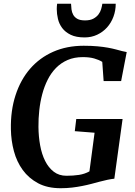

<svg xmlns="http://www.w3.org/2000/svg" viewBox="-20 -996 719 1024"><path d="M431.2 -796.4Q386.2 -796.4 357.4 -810.3Q328.6 -824.2 312 -846.2Q295.4 -868.2 289.1 -895Q282.7 -921.9 282.7 -947.8Q282.7 -954.6 283.2 -961.9Q283.7 -969.2 284.7 -976.1H358.9Q359.4 -961.4 361.3 -945.8Q363.3 -930.2 370.6 -917Q377.9 -903.8 392.6 -895.5Q407.2 -887.2 433.6 -887.2Q460.4 -887.2 477.5 -896.2Q494.6 -905.3 504.9 -918.7Q515.1 -932.1 519.5 -947.5Q523.9 -962.9 525.9 -976.1H597.2Q597.2 -939.5 585 -906.7Q572.8 -874 550.8 -849.6Q528.8 -825.2 498.3 -810.8Q467.8 -796.4 431.2 -796.4ZM303.2 7.8Q232.9 7.8 183.1 -18.8Q133.3 -45.4 101.3 -89.4Q69.3 -133.3 54.2 -189.7Q39.1 -246.1 38.1 -306.2Q36.1 -406.2 63 -488.5Q89.8 -570.8 140.6 -629.4Q191.4 -688 263.9 -720Q336.4 -752 426.3 -752Q468.3 -752 499.8 -749Q531.2 -746.1 555.4 -741.7Q579.6 -737.3 597.9 -732.4Q616.2 -727.5 630.9 -723.6L655.8 -718.3L626 -563.5H532.7L525.4 -666Q507.3 -677.2 482.2 -684.3Q457 -691.4 421.9 -691.4Q376 -691.4 340.6 -676Q305.2 -660.6 278.8 -633.8Q252.4 -606.9 234.4 -571Q216.3 -535.2 205.3 -493.7Q194.3 -452.1 189.5 -407.7Q184.6 -363.3 185.1 -319.3Q185.5 -268.1 194.1 -220.9Q202.6 -173.8 220.7 -137.7Q238.8 -101.6 266.8 -80.1Q294.9 -58.6 334.5 -58.6Q370.6 -58.6 401.1 -63.2Q431.6 -67.9 457 -82L484.4 -288.1L378.9 -296.4L386.7 -361.3H633.8L589.8 -43Q574.7 -41.5 553.2 -37.1Q531.7 -32.7 510.7 -26.9Q490.7 -21.5 467.8 -15.4Q444.8 -9.3 418.9 -4.2Q393.1 1 364.3 4.4Q335.4 7.8 303.2 7.8Z"/></svg>

Font: Merriweather Bold
Style: Italic
Weight: 700
Italic angle: -7°
Designer: Eben Sorkin ( eben@eyebytes.com )
Foundry: Eben Sorkin ( eben@eyebytes.com )
Version: Version 1.5; ttfautohint (v0.97) -l 13 -r 13 -G 200 -x 24 -f